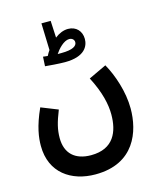

<svg xmlns="http://www.w3.org/2000/svg" viewBox="-130 -763 891 1083"><g transform="rotate(-15 315.0 -221.0)"><path d="M289 -426C406 -426 431 -483 431 -524C431 -569 401 -603 353 -603C327 -603 300 -592 276 -573L271 -672H217L222 -515C215 -506 210 -496 204 -485C194 -486 185 -487 177 -488L174 -433C194 -431 254 -426 289 -426ZM345 -546C362 -546 374 -535 374 -520C374 -499 351 -481 282 -481C276 -481 269 -481 261 -481C278 -507 313 -546 345 -546ZM35 -5C35 153 152 230 292 230C521 230 579 55 579 -78C579 -176 543 -281 504 -350L400 -301C450 -205 465 -131 465 -74C465 25 429 119 296 119C203 119 149 70 149 -20C149 -69 159 -109 186 -177L88 -216C43 -117 35 -53 35 -5Z"/></g></svg>

Font: Noto Sans Arabic Cond SemBd
Style: Regular
Weight: 600
Width: 3
Designer: Monotype Design Team, Nadine Chahine, Nizar Qandah and Khaled Hosny
Foundry: Monotype Imaging Inc.
Version: Version 2.012